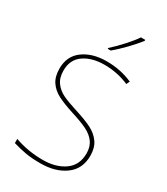

<svg xmlns="http://www.w3.org/2000/svg" viewBox="-231 -1051 1006 1159"><g transform="rotate(30 271.5 -471.0)"><path d="M250 10Q189 10 146.5 2.5Q104 -5 56 -19V-48Q148 -15 252 -15Q343 -15 402.5 -57Q462 -99 462 -181Q462 -228 439 -259Q416 -290 375 -310Q334 -330 263 -352Q195 -374 154 -395Q113 -416 88.5 -451.5Q64 -487 64 -544Q64 -631 128 -677.5Q192 -724 291 -724Q387 -724 471 -687L460 -664Q380 -699 289 -699Q203 -699 147 -660.5Q91 -622 91 -546Q91 -495 114.5 -463Q138 -431 175.5 -413Q213 -395 277 -375Q351 -352 394.5 -330Q438 -308 463.5 -272Q489 -236 489 -180Q489 -88 421.5 -39Q354 10 250 10ZM426 -945Q398 -909 357 -866.5Q316 -824 278 -792H257V-798Q292 -829 333.5 -874.5Q375 -920 396 -952H426Z"/></g></svg>

Font: Noto Sans UI Thin
Style: Regular
Weight: 250
Designer: Monotype Design Team
Foundry: Monotype Imaging Inc.
Version: Version 1.001